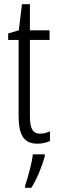

<svg xmlns="http://www.w3.org/2000/svg" viewBox="-20 -677 274 918"><path d="M172 -38C133 -38 123 -67 123 -126V-486H217V-532H123V-657H85L70 -532L19 -517V-486H69V-123C69 -35 92 10 158 10C183 10 202 5 219 -3V-49C206 -43 189 -38 172 -38ZM194 71V61H137C133 101 113 174 100 210V221H130C157 178 181 118 194 71Z"/></svg>

Font: Noto Sans Khmer UI ExtraCondensed Light
Style: Regular
Weight: 300
Width: 2
Designer: Danh Hong and the Monotype Design Team
Foundry: Monotype Imaging Inc.
Version: Version 2.002